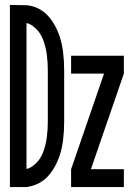

<svg xmlns="http://www.w3.org/2000/svg" viewBox="-20 -755 540 775"><path d="M20 0V-735L87 -734Q111 -732 134 -721Q163 -707 184 -679Q205 -651 217.5 -617Q230 -583 234.5 -546Q239 -509 239 -472V-263Q239 -226 234.5 -189Q230 -152 217.5 -118Q205 -84 184 -56Q163 -28 134 -14Q111 -3 87 0ZM267 0V-72L400 -458H267V-530H480V-458L347 -72H480V0ZM87 -73Q105 -77 121 -92Q143 -111 154 -140.5Q165 -170 169 -201Q173 -232 173 -263V-472Q173 -503 169 -534Q165 -565 154 -594.5Q143 -624 121 -643Q105 -658 87 -662Z"/></svg>

Font: Iosevka SS08
Style: Regular
Weight: 400
Monospace: yes
Designer: Belleve Invis
Foundry: Belleve Invis
Version: 2.1.0; ttfautohint (v1.8.2)